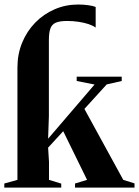

<svg xmlns="http://www.w3.org/2000/svg" viewBox="-20 -850 630 870"><path d="M-0.5 0V-18.5L59 -35V-543.5Q59 -605 80.5 -657Q102 -709 140 -747.8Q178 -786.5 227.8 -808Q277.5 -829.5 334 -829.5Q357.5 -829.5 379.5 -826.5Q401.5 -823.5 413.5 -818.5V-725Q401.5 -734 381.2 -740.8Q361 -747.5 336.2 -751.2Q311.5 -755 284.5 -755Q251.5 -755 233.5 -747.5Q215.5 -740 208.5 -721.2Q201.5 -702.5 201.5 -668V-323L198 -221.5L408.5 -467L327.5 -483V-502.5H531.5V-483L463.5 -467.5L362.5 -356.5L538.5 -35L589.5 -19V0H320V-18.5L374.5 -35L266.5 -255.5L198 -181L202 -116.5V-35L257.5 -18V0Z"/></svg>

Font: Merriweather 144pt
Style: Bold
Weight: 700
Version: Version 2.100